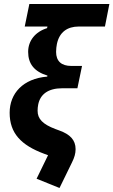

<svg xmlns="http://www.w3.org/2000/svg" viewBox="-20 -760 564 955"><path d="M502 -628 524 -740H126L103 -628H216L214 -620C156 -602 120 -558 120 -502C120 -443 150 -404 216 -384L215 -379C94 -369 28 -295 28 -199C28 -98 84 -38 200 5L219 12L162 129L276 175L338 48C350 24 356 4 356 -18C356 -64 328 -92 275 -111L256 -118C192 -142 167 -169 167 -209C167 -219 168 -230 170 -240C180 -290 218 -321 290 -321H365L388 -432H335C285 -432 259 -456 259 -502C259 -516 261 -531 263 -541C275 -600 315 -628 371 -628Z"/></svg>

Font: LVC Sans
Style: Bold Italic
Weight: 700
Italic angle: -11.31°
Designer: Mike Abbink, Paul van der Laan, Pieter van Rosmalen
Foundry: Bold Monday
Version: Version 3.0